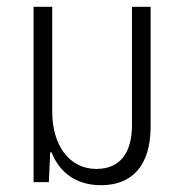

<svg xmlns="http://www.w3.org/2000/svg" viewBox="-20 -537 535 566"><path d="M278 9C366 9 424 -45 424 -164V-517H369V-168C369 -84 332 -39 264 -39C185 -39 134 -108 134 -207V-517H79V0H124L128 -88H132C155 -29 204 9 278 9Z"/></svg>

Font: Noto Sans Thai UI Condensed Light
Style: Regular
Weight: 300
Width: 3
Designer: Monotype Design Team
Foundry: Monotype Imaging Inc.
Version: Version 1.901